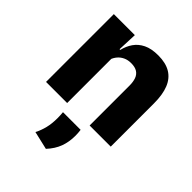

<svg xmlns="http://www.w3.org/2000/svg" viewBox="-209 -622 984 984"><g transform="rotate(45 283.0 -130.0)"><path d="M366.8 0V-288.8Q366.8 -315.9 359.9 -335.6Q352.9 -355.4 336.4 -366Q319.9 -376.7 291.5 -376.7Q267.9 -376.7 249.9 -368.2Q231.9 -359.8 219.8 -345.6Q207.7 -331.4 201.4 -313.5L177.8 -385H204Q211.8 -418.5 230.1 -445.1Q248.4 -471.7 280.3 -487.4Q312.3 -503.1 361.4 -503.1Q416.4 -503.1 451.4 -481.9Q486.4 -460.7 503.1 -418.7Q519.9 -376.6 519.9 -313.3V0ZM50.9 0V-491.4H203.2L198.1 -368.6L203.9 -354.2V0ZM349.9 48.3Q350.9 56.7 351.8 67.3Q352.7 77.8 352.7 88.7Q352.7 133.8 338.8 171.2Q324.9 208.6 292.9 243.2L194.1 220.2Q208.7 192.1 216.3 160.7Q224 129.3 224 90Q224 79.3 223.5 69.4Q223 59.6 222 48.3Z"/></g></svg>

Font: Anek Latin Medium
Style: Regular
Weight: 500
Designer: Yesha Goshar
Foundry: Ek Type
Version: Version 1.003